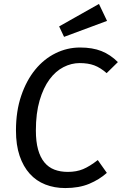

<svg xmlns="http://www.w3.org/2000/svg" viewBox="-20 -942 618 974"><path d="M324 -70Q368 -70 401.5 -84Q435 -98 476 -130L522 -65Q484 -31 432.5 -9.5Q381 12 311 12Q256 12 210 -6Q164 -24 131 -60.5Q98 -97 79.5 -151.5Q61 -206 61 -280Q61 -378 87.5 -456Q114 -534 158.5 -588.5Q203 -643 262 -672Q321 -701 386 -701Q449 -701 494.5 -683Q540 -665 578 -627L521 -571Q489 -599 458 -610.5Q427 -622 384 -622Q342 -622 302 -601.5Q262 -581 231 -539Q200 -497 181 -432.5Q162 -368 162 -280Q162 -224 173 -184Q184 -144 205 -118.5Q226 -93 256 -81.5Q286 -70 324 -70ZM280 -808 482 -922 523 -836 305 -755Z"/></svg>

Font: Yekcdsyqcyvpieeyorgstswgcgt
Style: Regular
Weight: 400
Italic angle: -8°
Designer: Carrois Corporate & Edenspiekermann
Foundry: Carrois Corporate GbR & Edenspiekermann AG
Version: Version 2.001